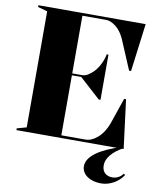

<svg xmlns="http://www.w3.org/2000/svg" viewBox="-98 -785 890 1072"><g transform="rotate(10 347.5 -248.5)"><path d="M32 0V-10L86 -25V-683L32 -698V-708H640L605 -436H594L522 -606Q502 -649 473 -671Q444 -693 418 -693H284V-366H339Q357 -366 373 -376Q389 -386 403 -400Q424 -422 438 -452Q452 -482 455 -504H465V-248H455L337 -355H284V-15H421Q455 -15 489 -44.5Q523 -74 543 -127L594 -276H605L640 0ZM638 -4Q595 19 570.5 48.5Q546 78 546 108Q546 136 561.5 151.5Q577 167 605 167Q623 167 639 158.5Q655 150 665 135L673 142Q653 173 619 192Q585 211 548 211Q517 211 491.5 201Q466 191 452 173Q438 155 438 133Q438 91 488 54.5Q538 18 631 -10Z"/></g></svg>

Font: Kalnia SemiBold
Style: Regular
Weight: 600
Designer: Frida Medrano
Foundry: Frida Medrano
Version: Version 1.105